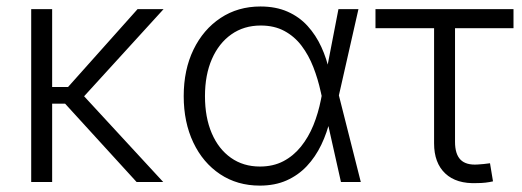

<svg xmlns="http://www.w3.org/2000/svg" viewBox="-20 -564 1618 595"><path d="M141.6 -535.6V0H76.7V-535.6ZM486.8 -535.6 219.7 -242.7H114.7V-294.4H190.9L406.2 -535.6ZM403.3 0 178.2 -246.6 217.3 -291 485.8 0Z M785.2 11.2Q715.3 11.2 662.1 -24.2Q608.9 -59.6 579.1 -122.3Q549.3 -185.1 549.3 -266.1Q549.3 -347.7 579.6 -410.2Q609.9 -472.7 663.6 -508.3Q717.3 -543.9 787.1 -543.9Q835 -543.9 871.3 -527.8Q907.7 -511.7 933.3 -483.4Q959 -455.1 975.8 -418.5Q992.7 -381.8 1001 -341.3H1023.9L1029.8 -270L1098.1 0H1036.6L974.1 -278.8Q965.3 -319.3 950.9 -356.2Q936.5 -393.1 914.6 -422.1Q892.6 -451.2 861.3 -468Q830.1 -484.9 788.1 -484.9Q735.8 -484.9 697 -457.5Q658.2 -430.2 636.7 -381.1Q615.2 -332 615.2 -266.1Q615.2 -200.2 636.2 -151.1Q657.2 -102.1 695.6 -75Q733.9 -47.9 785.6 -47.9Q826.2 -47.9 857.7 -64.2Q889.2 -80.6 912.6 -109.6Q936 -138.7 951.2 -176Q966.3 -213.4 974.6 -255.4L1028.8 -535.6H1090.8L1029.8 -266.6L1023.9 -195.3H1003.4Q993.7 -152.8 975.6 -115.2Q957.5 -77.6 930.9 -49.3Q904.3 -21 868.2 -4.9Q832 11.2 785.2 11.2Z M1458.5 3.4Q1394.5 6.3 1359.9 -26.4Q1325.2 -59.1 1325.2 -119.6V-476.6H1143.6V-535.6H1571.3V-476.6H1390.1V-124.5Q1390.1 -86.4 1407.2 -69.1Q1424.3 -51.8 1460 -54.2Q1468.8 -54.7 1479 -55.7Q1489.3 -56.6 1498.5 -58.1L1507.8 -2Q1497.1 0.5 1484.4 2Q1471.7 3.4 1458.5 3.4Z"/></svg>

Font: Inter 20pt Light
Style: Regular
Weight: 300
Version: Version 4.001;git-66647c0bb